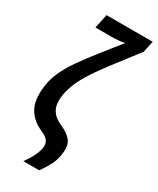

<svg xmlns="http://www.w3.org/2000/svg" viewBox="-239 -829 902 1099"><g transform="rotate(30 211.5 -279.0)"><path d="M123 202Q150 165 165 133.5Q180 102 183 80Q187 55 176 36Q165 17 128 1Q65 -26 33.5 -77.5Q2 -129 12 -221Q18 -275 40.5 -325.5Q63 -376 100 -429Q137 -482 187 -545L290 -675Q272 -671 250.5 -669Q229 -667 201 -667H98L118 -760H423L407 -685L270 -507Q219 -439 189.5 -390Q160 -341 146.5 -303.5Q133 -266 128 -233Q124 -204 127.5 -176.5Q131 -149 150 -125Q169 -101 211 -83Q260 -61 282 -31.5Q304 -2 295 58Q290 97 272 131.5Q254 166 228 202Z"/></g></svg>

Font: Noto Sans ExtraCondensed SemiBold
Style: Italic
Weight: 600
Width: 2
Italic angle: -12°
Designer: Monotype Design Team
Foundry: Monotype Imaging Inc.
Version: Version 2.013; ttfautohint (v1.8.4.7-5d5b)